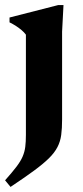

<svg xmlns="http://www.w3.org/2000/svg" viewBox="-26 -475 326 756"><path d="M76 -338.5Q69 -348 59.2 -356.2Q49.5 -364.5 37.2 -372.5Q25 -380.5 11.5 -387V-406L203 -455H224L218.5 -350.5V-4Q218.5 30.5 215 56.5Q211.5 82.5 200.2 104.2Q189 126 166.8 148Q144.5 170 107.8 197Q71 224 15.5 261L-6 235Q22 203.5 38.8 181.5Q55.5 159.5 63.2 141.2Q71 123 73.5 103.2Q76 83.5 76 56Z"/></svg>

Font: Newsreader 24pt
Style: Bold
Weight: 700
Designer: Hugues Gentile
Foundry: Production Type
Version: Version 1.003